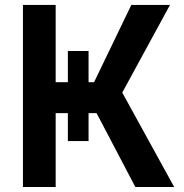

<svg xmlns="http://www.w3.org/2000/svg" viewBox="-20 -747 734 767"><path d="M675.8 0H520.6L365.8 -295.1H333.8V-183.6H251.1V-295.1H202.4V0H71.7V-727.3H202.4V-418.7H251.1V-543.3H333.8V-418.7H355.8L504.6 -727.3H659.1L468.4 -377.1Z"/></svg>

Font: Linik Sans SemiBold
Style: Regular
Weight: 600
Designer: Rasmus Andersson (font), Cristiano Sobral (main changes)
Foundry: rsms
Version: Version 3.018;June 1, 2022;FontCreator 14.0.0.2814 64-bit; t